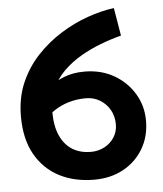

<svg xmlns="http://www.w3.org/2000/svg" viewBox="-49 -677 623 734"><g transform="rotate(-5 262.5 -310.5)"><path d="M79 -300 104 -217Q128 -246 155 -264Q182 -282 213 -291Q244 -300 278 -300Q308 -300 332 -285.5Q356 -271 370 -246.5Q384 -222 384 -190Q384 -164 370.5 -142Q357 -120 333 -107Q309 -94 280 -94Q241 -94 211 -111.5Q181 -129 163.5 -166Q146 -203 146 -261Q146 -309 163 -347Q180 -385 209.5 -414Q239 -443 276 -464.5Q313 -486 353.5 -501.5Q394 -517 433 -527L415 -634Q367 -628 313 -609Q259 -590 208 -558Q157 -526 115.5 -481.5Q74 -437 49.5 -380Q25 -323 25 -252Q25 -165 58.5 -106Q92 -47 150 -17Q208 13 284 13Q347 13 395.5 -13.5Q444 -40 472 -87Q500 -134 500 -195Q500 -252 471.5 -299Q443 -346 394 -374Q345 -402 281 -402Q237 -402 202 -388Q167 -374 137.5 -351Q108 -328 79 -300Z"/></g></svg>

Font: Catamaran Thin
Style: Bold
Weight: 700
Version: Version 2.000